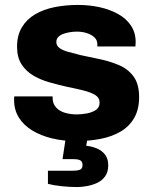

<svg xmlns="http://www.w3.org/2000/svg" viewBox="-20 -559 619 777"><path d="M288 12Q236 12 190.5 1Q145 -10 110.5 -31Q76 -52 56.5 -83Q37 -114 37 -155Q37 -159 37 -162.5Q37 -166 38 -169H193Q193 -167 193 -164.5Q193 -162 193 -160Q194 -138 207.5 -123.5Q221 -109 243 -102.5Q265 -96 291 -96Q310 -96 331.5 -100Q353 -104 368 -114Q383 -124 383 -143Q383 -164 364.5 -175Q346 -186 315.5 -193.5Q285 -201 250 -208Q215 -216 179.5 -226Q144 -236 114.5 -253.5Q85 -271 67 -299Q49 -327 49 -370Q49 -416 68.5 -448.5Q88 -481 122 -501Q156 -521 200.5 -530Q245 -539 295 -539Q341 -539 382.5 -530Q424 -521 457.5 -502.5Q491 -484 510 -455.5Q529 -427 529 -389Q529 -384 528.5 -378.5Q528 -373 528 -371H374V-379Q374 -396 363 -407Q352 -418 333 -424.5Q314 -431 291 -431Q276 -431 261.5 -428.5Q247 -426 235 -421.5Q223 -417 215.5 -409Q208 -401 208 -389Q208 -374 221 -364.5Q234 -355 256.5 -349Q279 -343 306 -336Q343 -328 384 -319.5Q425 -311 461.5 -295.5Q498 -280 520.5 -249.5Q543 -219 543 -166Q543 -116 523 -81.5Q503 -47 468 -26.5Q433 -6 387 3Q341 12 288 12ZM292 198Q262 198 229 194.5Q196 191 174 185V132H273Q292 132 303 128Q314 124 314 109Q314 96 306 90.5Q298 85 275 85H233L250 -26H338L329 31Q351 33 371.5 41.5Q392 50 405 66.5Q418 83 418 110Q418 137 405.5 154.5Q393 172 373.5 181Q354 190 332 194Q310 198 292 198Z"/></svg>

Font: Archivo SemiBold ExtraBold
Style: Regular
Weight: 800
Version: Version 2.001